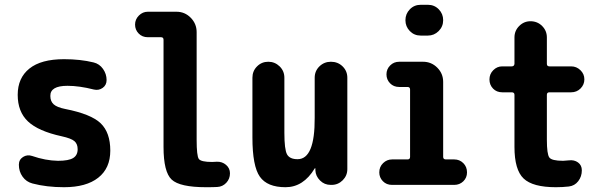

<svg xmlns="http://www.w3.org/2000/svg" viewBox="-20 -780 2540 810"><path d="M254.9 -320.3Q364.3 -298.8 404.8 -259.8Q445.3 -220.7 445.3 -144.5Q445.3 -70.3 394.5 -30.3Q343.8 9.8 250 9.8Q176.8 9.8 117.2 -5.9Q90.8 -12.7 75.2 -34.7Q59.6 -56.6 59.6 -85Q59.6 -106.4 77.1 -117.7Q94.7 -128.9 115.2 -122.1Q171.9 -102.5 224.6 -101.6Q269.5 -101.6 288.6 -113.3Q307.6 -125 307.6 -150.4Q307.6 -172.9 293.9 -184.6Q280.3 -196.3 240.2 -205.1Q141.6 -226.6 98.1 -267.6Q54.7 -308.6 54.7 -379.9Q54.7 -451.2 104 -490.7Q153.3 -530.3 250 -530.3Q319.3 -530.3 375 -516.6Q399.4 -510.7 414.6 -489.3Q429.7 -467.8 429.7 -442.4Q429.7 -420.9 413.1 -409.2Q396.5 -397.5 376 -402.3Q314.5 -418 264.6 -418Q191.4 -418 192.4 -375Q192.4 -352.5 206.5 -339.8Q220.7 -327.1 254.9 -320.3Z M894.5 -97.7Q917 -98.6 933.6 -84.5Q950.2 -70.3 950.2 -48.8Q950.2 -25.4 934.6 -8.8Q918.9 7.8 896.5 8.8Q881.8 9.8 849.6 9.8Q738.3 9.8 704.1 -22.5Q669.9 -54.7 669.9 -160.2V-612.3Q669.9 -623 659.2 -623H603.5Q580.1 -623 564.9 -638.7Q549.8 -654.3 549.8 -676.3Q549.8 -698.2 565.9 -714.4Q582 -730.5 603.5 -730.5H724.6Q759.8 -730.5 784.7 -705.1Q809.6 -679.7 809.6 -644.5V-190.4Q809.6 -122.1 818.8 -109.4Q828.1 -96.7 875 -96.7Q877.9 -96.7 884.3 -97.2Q890.6 -97.7 894.5 -97.7Z M1376 -519.5Q1405.3 -519.5 1425.3 -500Q1445.3 -480.5 1445.3 -452.1V-66.4Q1445.3 -39.1 1425.8 -19.5Q1406.2 0 1378.9 0H1375Q1348.6 0 1330.1 -18.6Q1311.5 -37.1 1310.5 -61.5V-69.3Q1310.5 -70.3 1309.6 -70.3Q1307.6 -70.3 1307.6 -69.3Q1259.8 9.8 1184.6 9.8Q1107.4 9.8 1076.2 -34.7Q1044.9 -79.1 1044.9 -200.2V-452.1Q1044.9 -480.5 1064.5 -500Q1084 -519.5 1111.8 -519.5Q1139.6 -519.5 1159.7 -500Q1179.7 -480.5 1179.7 -452.1V-219.7Q1179.7 -149.4 1190.9 -128.9Q1202.1 -108.4 1235.4 -108.4Q1308.6 -108.4 1307.6 -283.2V-452.1Q1307.6 -480.5 1327.6 -500Q1347.7 -519.5 1376 -519.5Z M1896.5 -107.4Q1918.9 -107.4 1934.6 -91.8Q1950.2 -76.2 1950.2 -52.7Q1950.2 -30.3 1934.6 -15.1Q1918.9 0 1896.5 0H1633.8Q1610.4 0 1595.2 -15.6Q1580.1 -31.2 1580.1 -52.7Q1580.1 -76.2 1596.2 -91.8Q1612.3 -107.4 1633.8 -107.4H1699.2Q1710 -107.4 1710 -118.2V-402.3Q1710 -413.1 1699.2 -413.1H1664.1Q1640.6 -413.1 1625.5 -428.7Q1610.4 -444.3 1610.4 -466.3Q1610.4 -488.3 1626 -503.9Q1641.6 -519.5 1664.1 -519.5H1764.6Q1799.8 -519.5 1824.7 -494.6Q1849.6 -469.7 1849.6 -434.6V-118.2Q1849.6 -107.4 1861.3 -107.4ZM1754.9 -759.8H1785.2Q1812.5 -759.8 1831.1 -740.7Q1849.6 -721.7 1849.6 -694.8Q1849.6 -668 1830.6 -648.9Q1811.5 -629.9 1785.2 -629.9H1754.9Q1727.5 -629.9 1709 -648.9Q1690.4 -668 1690.4 -694.8Q1690.4 -721.7 1709 -740.7Q1727.5 -759.8 1754.9 -759.8Z M2297.9 -390.6Q2287.1 -390.6 2287.1 -379.9V-190.4Q2287.1 -129.9 2297.4 -115.7Q2307.6 -101.6 2355.5 -101.6Q2362.3 -101.6 2379.9 -103.5Q2402.3 -106.4 2418.5 -94.7Q2434.6 -83 2434.6 -61.5Q2434.6 -35.2 2419.4 -15.6Q2404.3 3.9 2379.9 6.8Q2353.5 9.8 2325.2 9.8Q2227.5 9.8 2189 -26.9Q2150.4 -63.5 2150.4 -160.2V-379.9Q2150.4 -390.6 2138.7 -390.6H2098.6Q2075.2 -390.6 2060.1 -406.2Q2044.9 -421.9 2044.9 -444.8Q2044.9 -467.8 2061 -483.9Q2077.1 -500 2098.6 -500H2138.7Q2149.4 -500 2150.4 -510.7V-622.1Q2150.4 -650.4 2170.4 -670.4Q2190.4 -690.4 2217.8 -690.4Q2247.1 -690.4 2267.1 -670.4Q2287.1 -650.4 2287.1 -622.1V-510.7Q2287.1 -500 2297.9 -500H2389.6Q2412.1 -500 2428.7 -483.9Q2445.3 -467.8 2445.3 -445.3Q2445.3 -422.9 2429.2 -406.7Q2413.1 -390.6 2389.6 -390.6Z"/></svg>

Font: Rounded-X Mgen+ 1m bold
Style: Bold
Weight: 700
Designer: [Source Han Sans]
Ryoko NISHIZUKA  (kana & ideographs); Paul D. Hunt (Latin, Greek & Cyrillic); Wenlong ZHANG  (bopomofo
Version: Version 1.059.20150602